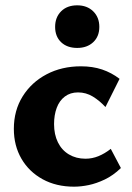

<svg xmlns="http://www.w3.org/2000/svg" viewBox="-20 -687 495 721"><path d="M258 14Q191 14 140 -14Q89 -42 60.5 -91Q32 -140 32 -203Q32 -272 65 -325Q98 -378 155 -408Q212 -438 284 -438Q328 -438 363.5 -426Q399 -414 429 -391L376 -285Q354 -309 328.5 -324.5Q303 -340 273 -340Q244 -340 223.5 -324.5Q203 -309 193 -282Q183 -255 183 -221Q183 -182 197.5 -152.5Q212 -123 239 -107Q266 -91 301 -91Q326 -91 349.5 -100.5Q373 -110 396 -128L434 -56Q405 -28 373.5 -13Q342 2 313 8Q284 14 258 14ZM270 -507Q232 -507 209.5 -528.5Q187 -550 187 -586Q187 -622 209.5 -644.5Q232 -667 270 -667Q307 -667 330 -644.5Q353 -622 353 -586Q353 -550 330 -528.5Q307 -507 270 -507Z"/></svg>

Font: Ysabeau ExtraBold
Style: Regular
Weight: 800
Designer: Christian Thalmann (Catharsis Fonts)
Version: Version 2.002